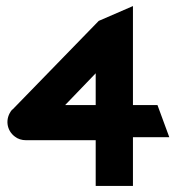

<svg xmlns="http://www.w3.org/2000/svg" viewBox="-20 -614 579 634"><path d="M20 -252C-5 -222 2 -183 29 -163C39 -155 52 -151 66 -151H296V0H419V-161H539L500 -267H419V-594L306 -545L21 -252ZM195 -267 296 -372V-267Z"/></svg>

Font: Charger Pro
Style: UltraExt
Weight: 900
Designer: Jasper
Foundry: Cannot Into Space Fonts
Version: Version 1.09